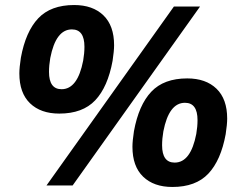

<svg xmlns="http://www.w3.org/2000/svg" viewBox="-20 -738 946 764"><path d="M225 -383Q289 -383 311 -497Q316 -526 316 -552Q316 -621 266 -621Q202 -621 180 -507Q175 -478 175 -452Q175 -383 225 -383ZM216 -286Q142 -286 99.5 -327Q57 -368 57 -446Q57 -469 63 -508Q82 -612 132 -665Q182 -718 275 -718Q349 -718 391.5 -677Q434 -636 434 -558Q434 -535 428 -496Q409 -392 359 -339Q309 -286 216 -286ZM269 0H165L672 -712H776ZM675 -91Q739 -91 761 -205Q766 -234 766 -260Q766 -329 716 -329Q652 -329 630 -215Q625 -186 625 -160Q625 -91 675 -91ZM666 6Q592 6 549.5 -35Q507 -76 507 -154Q507 -177 513 -216Q532 -320 582 -373Q632 -426 725 -426Q799 -426 841.5 -385Q884 -344 884 -266Q884 -243 878 -204Q859 -100 809 -47Q759 6 666 6Z"/></svg>

Font: Creato Display Black
Style: Italic
Weight: 900
Italic angle: -10°
Version: Version 1.000